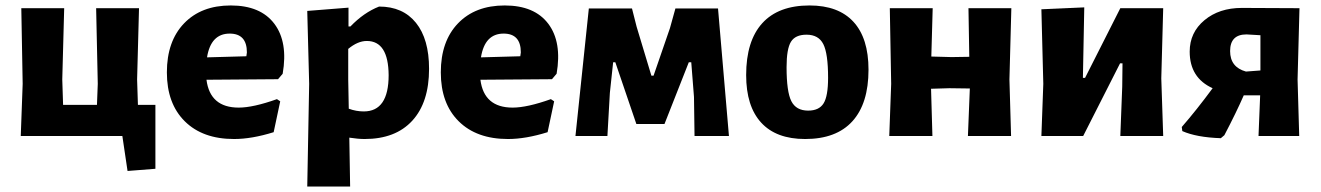

<svg xmlns="http://www.w3.org/2000/svg" viewBox="-20 -498 4835 703"><path d="M56 0 63 -191 58 -468H215L208 -207L211 -114H335L338 -191L332 -468H489L482 -207L485 -114H549V120L447 128L428 0Z M837 11Q722 11 656.5 -54Q591 -119 591 -233Q591 -347 654 -412.5Q717 -478 825 -478Q934 -478 984.5 -411Q1035 -344 1015 -228L998 -208L736 -206Q749 -104 854 -104Q907 -104 994 -135L1006 -127L982 -14Q902 11 837 11ZM821 -375Q752 -375 738 -288L882 -292L884 -306Q884 -375 821 -375Z M1256 -470V-401H1263Q1312 -452 1368 -474Q1455 -474 1503 -414.5Q1551 -355 1551 -246Q1551 -123 1489.5 -56Q1428 11 1315 11Q1291 11 1259 6L1262 185H1105L1112 -191L1105 -458ZM1255 -207 1257 -100Q1284 -90 1312 -90Q1403 -90 1403 -223Q1402 -348 1323 -348Q1290 -348 1255 -319Z M1840 11Q1725 11 1659.5 -54Q1594 -119 1594 -233Q1594 -347 1657 -412.5Q1720 -478 1828 -478Q1937 -478 1987.5 -411Q2038 -344 2018 -228L2001 -208L1739 -206Q1752 -104 1857 -104Q1910 -104 1997 -135L2009 -127L1985 -14Q1905 11 1840 11ZM1824 -375Q1755 -375 1741 -288L1885 -292L1887 -306Q1887 -375 1824 -375Z M2087 0 2136 -467H2294L2311 -400L2365 -221H2373L2433 -395L2453 -467H2609L2649 0H2523L2521 -143L2511 -270H2502L2413 -44H2310L2233 -270H2225L2213 -158L2204 0Z M2944 -478Q3050 -478 3105 -418Q3160 -358 3160 -243Q3160 -119 3101 -54Q3042 11 2928 11Q2822 11 2767 -49Q2712 -109 2712 -223Q2712 -348 2771 -413Q2830 -478 2944 -478ZM2933 -371Q2892 -371 2876 -345Q2860 -319 2860 -252Q2860 -162 2877.5 -127.5Q2895 -93 2939 -93Q2979 -93 2995.5 -119.5Q3012 -146 3012 -213Q3012 -302 2994.5 -336.5Q2977 -371 2933 -371Z M3236 0 3243 -191 3238 -468H3395L3390 -291L3464 -289L3529 -290L3526 -468H3683L3676 -207L3682 0H3524L3531 -174L3456 -175L3389 -173L3394 0Z M3793 0 3800 -191 3793 -464 3950 -471 3945 -213H3953L4082 -468H4239L4232 -211L4239 0H4082L4089 -181L4090 -266H4081L3946 0Z M4450 8Q4361 5 4309 -18L4307 -33Q4361 -95 4420 -175Q4336 -213 4336 -309Q4336 -379 4390 -424Q4444 -469 4527 -469L4738 -468L4731 -207L4737 0H4588L4594 -149H4534Q4507 -87 4463 -3ZM4484 -311Q4484 -252 4542 -236L4595 -240V-369L4544 -372Q4484 -372 4484 -311Z"/></svg>

Font: Alegreya Sans ExtraBold
Style: Regular
Weight: 800
Designer: Juan Pablo del Peral
Foundry: Huerta Tipografica
Version: Version 2.007